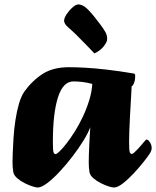

<svg xmlns="http://www.w3.org/2000/svg" viewBox="-20 -824 697 857"><path d="M148 13Q141.8 13 125.2 8Q108.6 3 89.7 -6.7Q70.7 -16.3 56.3 -29Q41.9 -41.7 39.1 -57Q35.9 -76.3 35.9 -100Q35.9 -112.4 36.9 -141.8Q37.9 -171.1 40.4 -209.4Q42.9 -247.8 48.9 -287.8Q54.9 -327.8 64.9 -361.9Q74.9 -396 89.9 -417Q126.1 -466.2 172 -495.1Q217.9 -524 287.5 -524Q321.4 -524 362.4 -521.6Q403.3 -519.3 456.1 -513.3Q508.9 -507.3 576.4 -496Q579.7 -495.2 581.6 -493.5Q583.4 -491.7 583.4 -484Q583.4 -465.7 577.9 -452.6Q572.4 -439.6 567.7 -439.6Q567.7 -436.6 566.5 -417Q565.4 -397.4 563.7 -367.4Q561.9 -337.3 560.2 -304.4Q558.4 -271.5 557.3 -241.5Q556.2 -211.6 556.2 -192.5Q556.2 -154.7 558.9 -145.8Q561.7 -136.9 568.4 -136.9Q572.4 -136.9 579.8 -143.6Q587.3 -150.3 595.9 -159.6Q604.6 -168.9 612.2 -178.1Q619.7 -187.2 623.9 -191.9Q629.7 -198.5 630.8 -199.7Q632 -201 634.7 -201Q641.5 -201 649.3 -188.8Q657 -176.7 657 -162.9Q657 -156.9 654.6 -150.6Q652.2 -144.3 648 -137.8Q639.8 -124.8 620 -100.1Q600.3 -75.3 575.6 -49Q551 -22.8 527.9 -4.9Q504.7 13 488 13Q481.7 13 465.1 8Q448.6 3 429.6 -6.7Q410.7 -16.3 396.2 -29Q381.8 -41.7 379.1 -57Q377.8 -66.5 376.9 -77Q376.1 -87.5 376.1 -100Q376.1 -114.5 376.7 -134.7Q377.3 -155 378.5 -177.1Q379.8 -199.2 380.8 -220Q381.8 -240.7 383 -256Q373.9 -231.2 352.6 -196.5Q331.3 -161.9 303.4 -125.5Q275.6 -89.1 246 -57.5Q216.5 -25.9 190.6 -6.5Q164.8 13 148 13ZM228.2 -136.2Q233.2 -136.2 246.5 -148.9Q259.8 -161.6 277.5 -184.5Q295.2 -207.4 314.2 -237.5Q333.2 -267.7 349.8 -303Q366.5 -338.3 378 -375.6Q389.6 -412.9 392 -449.4Q367 -456.1 345.8 -458.4Q324.6 -460.6 307.7 -460.6Q261.5 -460.6 238.8 -389.6Q216 -318.5 216 -191Q216 -153.9 218.7 -145.1Q221.5 -136.2 228.2 -136.2ZM401.4 -585.6Q395.8 -591.9 381.8 -606.1Q367.8 -620.4 351 -637.9Q334.1 -655.5 317.1 -671.9Q300.1 -688.4 287.4 -699.1Q275.8 -709.2 270.9 -716.9Q266.1 -724.7 266.1 -731Q266.1 -743.8 277.5 -760.8Q288.9 -777.9 304 -791.1Q319 -804.3 329.3 -804.3Q338.8 -804.3 350.9 -798.4Q362.9 -792.5 380.3 -773.4Q392.3 -760.4 405.4 -743.8Q418.4 -727.3 429.8 -712Q441.1 -696.7 447.6 -685.5Q453.6 -676.7 456 -667.8Q458.3 -658.9 458.3 -648.9Q458.3 -637.2 443.3 -617.6Q428.3 -598 401.4 -585.6Z"/></svg>

Font: Briem Hand Thin
Style: Regular
Weight: 100
Designer: Gunnlaugur SE Briem, Eben Sorkin
Foundry: Sorkin Type Co.
Version: Version 1.003